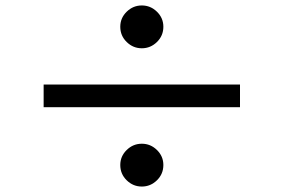

<svg xmlns="http://www.w3.org/2000/svg" viewBox="-20 -729 1040 704"><path d="M421 -631Q421 -598 444.5 -575Q468 -552 500 -552Q532 -552 555.5 -575Q579 -598 579 -631Q579 -663 555.5 -686Q532 -709 500 -709Q468 -709 444.5 -686Q421 -663 421 -631ZM860 -419H140V-336H860ZM421 -124Q421 -91 444.5 -68Q468 -45 500 -45Q532 -45 555.5 -68Q579 -91 579 -124Q579 -156 555.5 -179Q532 -202 500 -202Q468 -202 444.5 -179Q421 -156 421 -124Z"/></svg>

Font: Alpha Sans Medium
Style: Regular
Weight: 500
Designer: [Spoqa Han Sans Neo] Dong-huui Kim  Younghwa Kang  Yujin Lee  [Noto Sans] Ryoko NISHIZUKA  (kana & ideographs); Paul D. 
Foundry: Spoqa (http://www.spoqa-han-sans.com)
Version: Version 1.100;hotconv 1.0.109;makeotfexe 2.5.65596